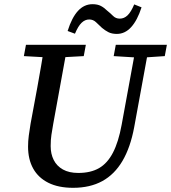

<svg xmlns="http://www.w3.org/2000/svg" viewBox="-20 -881 817 917"><path d="M221 -606 94 -613 104 -667H390L380 -613L252 -606ZM329 16Q259 16 211 -8Q163 -32 138.5 -76Q114 -120 114 -181Q114 -207 117.5 -233.5Q121 -260 126 -290L139 -360Q149 -412 158 -462.5Q167 -513 176 -564.5Q185 -616 193 -667H303L234 -288Q229 -260 225.5 -236.5Q222 -213 222 -183Q222 -146 236.5 -117Q251 -88 280.5 -71.5Q310 -55 354 -55Q413 -55 453 -78Q493 -101 519.5 -152Q546 -203 561 -285L631 -667H693L621 -274Q603 -177 565 -112.5Q527 -48 468.5 -16Q410 16 329 16ZM637 -606 523 -613 533 -667H777L767 -613L663 -606ZM303 -733Q323 -797 352.5 -829Q382 -861 422 -861Q446 -861 462 -852.5Q478 -844 492 -830Q507 -818 520 -805Q533 -792 552 -792Q573 -792 589.5 -808Q606 -824 621 -860L656 -846Q636 -784 606.5 -751.5Q577 -719 538 -719Q514 -719 497.5 -727.5Q481 -736 467 -748Q452 -762 438.5 -775Q425 -788 406 -788Q386 -788 369.5 -772Q353 -756 338 -720Z"/></svg>

Font: Source Serif 4 Medium
Style: Italic
Weight: 500
Italic angle: -12°
Designer: Frank Grießhammer
Foundry: Adobe Systems Incorporated
Version: Version 4.004;hotconv 1.0.116;makeotfexe 2.5.65601